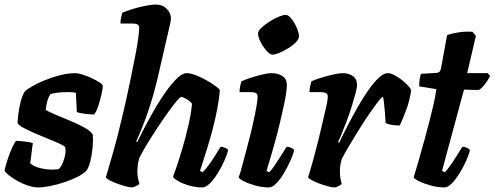

<svg xmlns="http://www.w3.org/2000/svg" viewBox="-30 -820 2164 840"><path d="M137 0Q117 0 92.5 -8Q68 -16 46 -28.5Q24 -41 8.5 -53.5Q-7 -66 -10 -75Q-4 -102 5.5 -129Q15 -156 24.5 -176.5Q34 -197 40 -204Q48 -204 64.5 -202.5Q81 -201 95.5 -198.5Q110 -196 114 -193Q111 -179 108.5 -154.5Q106 -130 102 -106Q118 -91 146 -84.5Q174 -78 198 -78Q205 -78 212.5 -78.5Q220 -79 226 -80Q234 -86 240 -98Q246 -110 250.5 -124Q255 -138 256.5 -152Q258 -166 255 -176Q253 -181 232.5 -190.5Q212 -200 183.5 -211.5Q155 -223 126 -235.5Q97 -248 75 -259.5Q53 -271 47 -281Q47 -293 50 -319Q53 -345 60 -373.5Q67 -402 79 -421Q88 -429 110 -442Q132 -455 163.5 -468Q195 -481 231 -490.5Q267 -500 301 -500Q311 -500 330.5 -494Q350 -488 370.5 -478.5Q391 -469 405.5 -459.5Q420 -450 420 -444Q420 -435 414.5 -409.5Q409 -384 400.5 -358Q392 -332 382 -319Q372 -319 355.5 -320.5Q339 -322 324 -325Q309 -328 306 -330Q306 -345 305 -356.5Q304 -368 303.5 -381Q303 -394 302 -414Q293 -416 282.5 -416.5Q272 -417 264 -417Q243 -417 221.5 -414.5Q200 -412 190 -408Q182 -395 177.5 -379.5Q173 -364 170 -340Q182 -331 212.5 -318.5Q243 -306 277.5 -291.5Q312 -277 340 -261.5Q368 -246 376 -231Q378 -204 375 -173.5Q372 -143 365.5 -116Q359 -89 348 -73Q333 -58 306.5 -45Q280 -32 249.5 -22Q219 -12 189 -6Q159 0 137 0Z M548 0Q537 0 519 -5Q501 -10 482 -17Q463 -24 449 -31.5Q435 -39 433 -44Q438 -61 446.5 -90Q455 -119 465 -154Q475 -189 484 -224Q493 -259 499 -286Q512 -338 523.5 -390.5Q535 -443 545 -492Q555 -541 563 -582.5Q571 -624 575 -654Q579 -684 579 -697Q579 -709 571.5 -713Q564 -717 551 -717H497Q497 -731 500 -744Q503 -757 505 -764Q520 -771 547 -779.5Q574 -788 603.5 -794Q633 -800 653 -800Q681 -800 699.5 -781.5Q718 -763 718 -737Q718 -733 714.5 -716.5Q711 -700 704 -671L657 -467Q642 -405 624.5 -352Q607 -299 591.5 -261Q576 -223 566 -202L570 -198Q587 -233 608.5 -273.5Q630 -314 653.5 -354Q677 -394 701.5 -427Q726 -460 747.5 -480Q769 -500 787 -500Q803 -500 826.5 -491Q850 -482 873 -469Q896 -456 913 -443.5Q930 -431 932 -425Q929 -388 920.5 -343.5Q912 -299 900 -253.5Q888 -208 876 -169.5Q864 -131 855.5 -105Q847 -79 845 -73L856 -66Q867 -76 881.5 -95.5Q896 -115 910.5 -138Q925 -161 935 -178Q945 -178 955.5 -173Q966 -168 968 -163Q963 -142 950.5 -114.5Q938 -87 921.5 -60.5Q905 -34 887.5 -17Q870 0 855 0Q827 0 798.5 -8Q770 -16 750 -27.5Q730 -39 727 -47Q732 -59 743.5 -93Q755 -127 769 -174.5Q783 -222 794.5 -272.5Q806 -323 810 -366Q804 -375 794 -381.5Q784 -388 775.5 -392Q767 -396 763 -396Q758 -396 742.5 -377.5Q727 -359 705.5 -329Q684 -299 660.5 -263.5Q637 -228 615.5 -193Q594 -158 580 -130Q575 -115 573 -99.5Q571 -84 571 -67Q571 -55 573.5 -42Q576 -29 580 -15Q574 -10 564.5 -5.5Q555 -1 548 0Z M1146 0Q1117 0 1088 -8Q1059 -16 1038 -26.5Q1017 -37 1014 -44Q1020 -59 1027.5 -87Q1035 -115 1044.5 -150.5Q1054 -186 1063.5 -223.5Q1073 -261 1080.5 -296Q1088 -331 1092.5 -357.5Q1097 -384 1097 -397Q1097 -409 1089 -413Q1081 -417 1067 -417H1018Q1018 -430 1021 -443.5Q1024 -457 1026 -464Q1040 -471 1066 -479.5Q1092 -488 1117.5 -494Q1143 -500 1156 -500Q1187 -500 1206 -487Q1225 -474 1225 -448Q1225 -436 1222 -414Q1219 -392 1212 -359.5Q1205 -327 1195 -284.5Q1185 -242 1170.5 -189.5Q1156 -137 1136 -73L1147 -66Q1158 -76 1171.5 -96Q1185 -116 1199.5 -139Q1214 -162 1224 -178Q1234 -178 1244.5 -173Q1255 -168 1257 -163Q1252 -142 1239.5 -114.5Q1227 -87 1211 -60.5Q1195 -34 1178 -17Q1161 0 1146 0ZM1162 -581Q1151 -581 1136 -598Q1121 -615 1110 -636.5Q1099 -658 1099 -674Q1099 -685 1113.5 -698.5Q1128 -712 1149 -725.5Q1170 -739 1189.5 -747Q1209 -755 1220 -755Q1232 -755 1245.5 -737.5Q1259 -720 1268.5 -698Q1278 -676 1278 -661Q1278 -649 1264.5 -635Q1251 -621 1231 -609Q1211 -597 1192.5 -589Q1174 -581 1162 -581Z M1434 0Q1423 0 1404.5 -5Q1386 -10 1367 -17Q1348 -24 1334 -31.5Q1320 -39 1318 -44Q1328 -76 1341 -123.5Q1354 -171 1367 -224Q1380 -277 1390 -322Q1394 -340 1397.5 -354.5Q1401 -369 1402.5 -380.5Q1404 -392 1404 -397Q1404 -408 1396.5 -412.5Q1389 -417 1373 -417H1324Q1324 -429 1327 -442.5Q1330 -456 1332 -464Q1346 -471 1373.5 -479.5Q1401 -488 1428 -494Q1455 -500 1468 -500Q1496 -500 1514 -487Q1532 -474 1532 -448Q1532 -436 1525 -410Q1518 -384 1508 -352Q1498 -320 1486 -288.5Q1474 -257 1464 -232.5Q1454 -208 1449 -199L1454 -195Q1470 -230 1491 -270.5Q1512 -311 1535 -351.5Q1558 -392 1581.5 -425.5Q1605 -459 1627 -479.5Q1649 -500 1666 -500Q1679 -500 1696 -491Q1713 -482 1729 -469.5Q1745 -457 1756 -444.5Q1767 -432 1769 -426Q1762 -378 1747 -338.5Q1732 -299 1719 -271Q1694 -271 1678.5 -274.5Q1663 -278 1657 -282Q1656 -305 1654 -328Q1652 -351 1650 -369.5Q1648 -388 1646 -396Q1640 -396 1625 -376.5Q1610 -357 1588.5 -326Q1567 -295 1544 -258.5Q1521 -222 1500 -186.5Q1479 -151 1465 -124Q1461 -111 1459 -97Q1457 -83 1457 -69Q1457 -56 1459 -42.5Q1461 -29 1465 -15Q1459 -10 1450.5 -5.5Q1442 -1 1434 0Z M1914 0Q1887 0 1856.5 -8Q1826 -16 1804.5 -26.5Q1783 -37 1780 -44Q1792 -84 1804 -126Q1816 -168 1827.5 -209.5Q1839 -251 1849 -290Q1859 -329 1867 -364.5Q1875 -400 1879 -430L1804 -442Q1804 -461 1806.5 -476Q1809 -491 1812 -497L1878 -501Q1889 -502 1893.5 -507Q1898 -512 1900 -524L1926 -666Q1942 -673 1973.5 -678Q2005 -683 2037 -681L2052 -663L2014 -500H2104L2114 -487Q2105 -469 2090.5 -450.5Q2076 -432 2064 -426L2000 -428L1904 -73L1916 -66Q1926 -76 1940.5 -96.5Q1955 -117 1969 -139.5Q1983 -162 1993 -178Q2003 -178 2013.5 -173Q2024 -168 2026 -163Q2021 -142 2008.5 -114.5Q1996 -87 1979.5 -60.5Q1963 -34 1946 -17Q1929 0 1914 0Z"/></svg>

Font: Texturina 12pt ExtraBold
Style: Italic
Weight: 800
Italic angle: -11°
Designer: Guillermo Torres Carreño
Foundry: Omnibus-Type
Version: Version 1.002